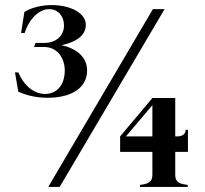

<svg xmlns="http://www.w3.org/2000/svg" viewBox="-20 -736 806 756"><path d="M167 -351C259 -351 323 -388 323 -459C323 -510 283 -545 222 -558C275 -569 318 -594 318 -638C318 -684 259 -716 183 -716C147 -716 105 -707 76 -689L63 -606H77C95 -663 135 -700 173 -700C209 -700 232 -672 232 -636C232 -598 204 -567 154 -567H120L114 -551H153C210 -551 235 -502 235 -459C235 -400 203 -367 159 -366C115 -366 76 -396 52 -451H39L52 -375C87 -359 127 -351 167 -351ZM670 -47V-138H720V-225H711C711 -205 694 -199 678 -199H670V-350H580L453 -199V-138H580V-47C580 -16 557 -11 531 -8V0H719V-8C694 -11 670 -15 670 -47ZM476 -199 580 -322V-199ZM582 -700 170 0H215L628 -700Z"/></svg>

Font: Sprat Medium
Style: Regular
Weight: 500
Designer: Ethan Nakache
Foundry: Collletttivo
Version: Version 2.000;Glyphs 3.2 (3217)